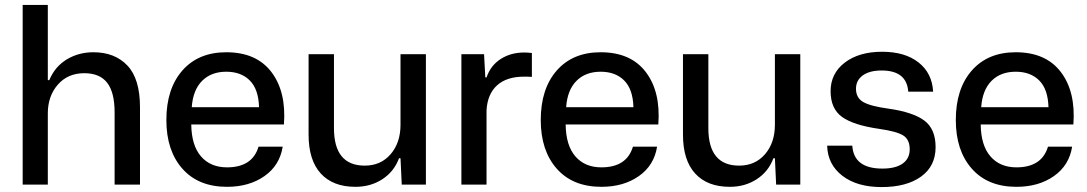

<svg xmlns="http://www.w3.org/2000/svg" viewBox="-20 -749 4412 779"><path d="M72 0V-729H174V-424H180Q203 -479 251 -508Q299 -537 359 -537Q446 -537 497 -483Q548 -429 548 -314V0H445V-293Q445 -374 415 -413Q385 -452 322 -452Q255 -452 214.5 -405.5Q174 -359 174 -289V0Z M901 9Q785 9 720 -64.5Q655 -138 655 -262Q655 -389 720 -463Q785 -537 898 -537Q1020 -537 1081 -457Q1142 -377 1132 -244H756Q757 -159 795.5 -114.5Q834 -70 901 -70Q1004 -70 1029 -154H1127Q1115 -78 1053 -34.5Q991 9 901 9ZM758 -314H1031Q1029 -387 993.5 -422.5Q958 -458 898 -458Q837 -458 800 -421Q763 -384 758 -314Z M1422 9Q1331 9 1281.5 -45Q1232 -99 1232 -203V-529H1335V-229Q1335 -77 1460 -77Q1525 -77 1565 -123.5Q1605 -170 1605 -243V-529H1708V0H1610L1605 -107H1599Q1579 -53 1531.5 -22Q1484 9 1422 9Z M1852 0V-529H1944L1949 -435H1954Q1971 -484 2012 -510Q2053 -536 2107 -536Q2120 -536 2138 -534V-437Q2130 -438 2106 -438Q2036 -438 1997 -403Q1958 -368 1954 -302V0Z M2420 9Q2304 9 2239 -64.5Q2174 -138 2174 -262Q2174 -389 2239 -463Q2304 -537 2417 -537Q2539 -537 2600 -457Q2661 -377 2651 -244H2275Q2276 -159 2314.5 -114.5Q2353 -70 2420 -70Q2523 -70 2548 -154H2646Q2634 -78 2572 -34.5Q2510 9 2420 9ZM2277 -314H2550Q2548 -387 2512.5 -422.5Q2477 -458 2417 -458Q2356 -458 2319 -421Q2282 -384 2277 -314Z M2941 9Q2850 9 2800.5 -45Q2751 -99 2751 -203V-529H2854V-229Q2854 -77 2979 -77Q3044 -77 3084 -123.5Q3124 -170 3124 -243V-529H3227V0H3129L3124 -107H3118Q3098 -53 3050.5 -22Q3003 9 2941 9Z M3557 10Q3457 10 3397.5 -36Q3338 -82 3336 -158H3438Q3444 -65 3560 -65Q3614 -65 3642.5 -85.5Q3671 -106 3671 -143Q3671 -183 3644.5 -199.5Q3618 -216 3548 -226Q3443 -241 3396.5 -274.5Q3350 -308 3350 -379Q3350 -451 3407.5 -495Q3465 -539 3559 -539Q3652 -539 3707 -495.5Q3762 -452 3766 -377H3665Q3659 -463 3557 -463Q3508 -463 3480.5 -443Q3453 -423 3453 -389Q3453 -352 3482.5 -335Q3512 -318 3586 -308Q3684 -294 3730 -260Q3776 -226 3776 -152Q3776 -75 3717 -32.5Q3658 10 3557 10Z M4104 9Q3988 9 3923 -64.5Q3858 -138 3858 -262Q3858 -389 3923 -463Q3988 -537 4101 -537Q4223 -537 4284 -457Q4345 -377 4335 -244H3959Q3960 -159 3998.5 -114.5Q4037 -70 4104 -70Q4207 -70 4232 -154H4330Q4318 -78 4256 -34.5Q4194 9 4104 9ZM3961 -314H4234Q4232 -387 4196.5 -422.5Q4161 -458 4101 -458Q4040 -458 4003 -421Q3966 -384 3961 -314Z"/></svg>

Font: Mona Sans Medium
Style: Regular
Weight: 500
Designer: Deni Anggara
Foundry: GitHub
Version: Version 2.000;Glyphs 3.2.3 (3260)